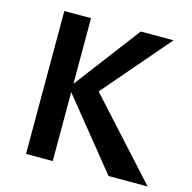

<svg xmlns="http://www.w3.org/2000/svg" viewBox="-98 -756 852 854"><g transform="rotate(15 327.5 -329.0)"><path d="M475 0 203 -336 447 -658H598L305 -317L315 -374L655 0ZM95 0V-658H218V0Z"/></g></svg>

Font: Ysabeau
Style: Bold
Weight: 700
Designer: Christian Thalmann (Catharsis Fonts)
Version: Version 2.000;gftools[0.9.27.dev2+g8671c4b]